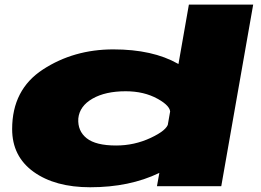

<svg xmlns="http://www.w3.org/2000/svg" viewBox="-20 -805 1128 830"><path d="M658.5 0H936.5L1074.5 -785H796.5L672.5 -78ZM370 4.5Q540 4.5 668 -57.2Q796 -119 802.5 -151L707.5 -272Q702 -242 631.5 -209Q561 -176 482 -176Q394 -176 354.5 -207.5Q315 -239 318.5 -293Q324 -346.5 379.8 -378.5Q435.5 -410.5 523.5 -410.5Q602.5 -410.5 661.2 -378Q720 -345.5 715.5 -315.5L852 -435.5Q858.5 -467.5 749.2 -529.5Q640 -591.5 470 -591.5Q299 -591.5 165.8 -504.8Q32.5 -418 32.5 -247Q32.5 -129 125.2 -62.2Q218 4.5 370 4.5Z"/></svg>

Font: Anybody ExtraExpanded Black
Style: Italic
Weight: 900
Width: 8
Italic angle: -10°
Version: Version 1.113;gftools[0.9.25]